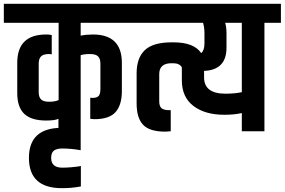

<svg xmlns="http://www.w3.org/2000/svg" viewBox="-55 -685 1486 1002"><path d="M251 -163V-566H-35V-665H652V-566H366V-499Q396 -505 430 -505Q581 -505 581 -357V-210Q581 -137 548 -100Q515 -63 438 -63Q432 -63 424 -64L416 -65V-175Q417 -175 422 -174.5Q427 -174 430 -174Q453 -175 461 -185.5Q469 -196 469 -221V-353Q469 -378 457 -390.5Q445 -403 415 -403Q384 -403 366 -397V0H250V-65Q232 -56 186 -56Q108 -56 71.5 -91Q35 -126 35 -199V-357Q35 -505 186 -505Q193 -505 199.5 -504.5Q206 -504 210 -503L215 -502V-401Q211 -403 201 -403Q171 -403 159 -390.5Q147 -378 147 -353V-204Q147 -179 159 -166.5Q171 -154 201 -154Q233 -154 251 -163Z M269 90Q242 90 227 100.5Q212 111 212 139Q212 190 270 190Q291 190 315.5 188Q340 186 353 184L367 181V288Q321 297 268 297Q96 297 96 139Q96 -18 268 -18Q287 -18 311.5 -15.5Q336 -13 351 -10L366 -8V99Q317 90 269 90Z M1207 -204V-566H1120Q1127 -544 1127 -512V-436Q1127 -320 1010 -315V-281Q1010 -196 1122 -196Q1169 -196 1207 -204ZM1411 -665V-566H1325V0H1207V-95Q1167 -86 1116 -86Q1015 -86 954.5 -132Q894 -178 894 -266V-334Q881 -355 849 -355H840Q776 -355 776 -298V-156Q776 -129 789.5 -119Q803 -109 836 -110V0Q818 2 808 2Q725 2 691.5 -34Q658 -70 658 -145V-302Q658 -383 701 -423.5Q744 -464 840 -464H851Q957 -464 995 -408Q1012 -422 1012 -458V-512Q1012 -528 1010 -541.5Q1008 -555 1006 -560L1005 -566H583V-665Z"/></svg>

Font: Khand ExtraBold
Style: Regular
Weight: 800
Designer: Sanchit Sawaria and Jyotish Sonowal (Devanagari), Satya Rajpurohit (Latin)
Foundry: Indian Type Foundry
Version: Version 2.000;PS 1.0;hotconv 1.0.79;makeotf.lib2.5.61930